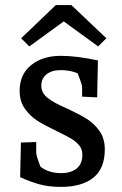

<svg xmlns="http://www.w3.org/2000/svg" viewBox="-20 -723 479 753"><path d="M59 -28 62 -164 122 -166V-125Q122 -111 139 -69Q171 -44 220 -44Q258 -44 280.5 -62Q303 -80 303 -116Q303 -138 290 -153.5Q277 -169 258 -180Q239 -191 202 -209Q154 -232 126.5 -249.5Q99 -267 78 -296Q57 -325 57 -367Q57 -431 102 -467.5Q147 -504 218 -504Q281 -504 364 -486L361 -341L302 -344V-381Q302 -392 284 -436Q254 -448 218 -448Q183 -448 162.5 -431.5Q142 -415 142 -387Q142 -358 168 -338Q194 -318 244 -297Q291 -275 320 -257Q349 -239 370 -209.5Q391 -180 391 -137Q391 -62 346 -26Q301 10 219 10Q169 10 131.5 -1Q94 -12 59 -28ZM230 -639 95 -541 63 -573 199 -703H260L397 -573L365 -541Z"/></svg>

Font: Andada Pro Medium
Style: Regular
Weight: 500
Designer: Carolina Giovagnoli
Foundry: Huerta Tipografica
Version: Version 3.005; ttfautohint (v1.8.4)